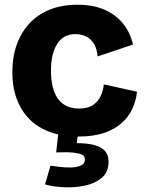

<svg xmlns="http://www.w3.org/2000/svg" viewBox="-20 -562 611 810"><path d="M311 14Q243 14 191 -5Q139 -24 104 -59.5Q69 -95 50.5 -145Q32 -195 32 -257Q32 -321 50.5 -373Q69 -425 104 -463Q139 -501 190 -521.5Q241 -542 307 -542Q373 -542 421 -521Q469 -500 499.5 -462Q530 -424 541 -374L392 -324Q389 -357 376 -378Q363 -399 342.5 -408.5Q322 -418 298 -418Q273 -418 254 -408Q235 -398 222 -378Q209 -358 202 -329.5Q195 -301 195 -264Q195 -211 208.5 -175.5Q222 -140 248.5 -122Q275 -104 313 -104Q352 -104 374 -120Q396 -136 406 -159.5Q416 -183 418 -206L558 -175Q554 -138 538.5 -103.5Q523 -69 493 -42.5Q463 -16 418.5 -1Q374 14 311 14ZM170 216 193 137Q207 139 231 142Q255 145 279.5 144.5Q304 144 321 136.5Q338 129 338 112Q338 107 336.5 101Q335 95 325 90Q315 85 290 82Q265 79 217 81L227 -8H310L304 42Q352 42 381.5 51Q411 60 424.5 77Q438 94 438 120Q438 164 409.5 188Q381 212 338.5 221Q296 230 250.5 228Q205 226 170 216Z"/></svg>

Font: Bricolage Grotesque 96pt ExtraBold ExtraBold
Style: Regular
Weight: 800
Version: Version 1.001;gftools[0.9.33.dev8+g029e19f]